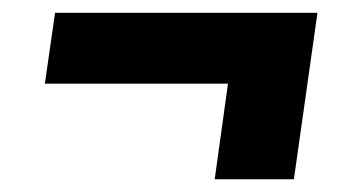

<svg xmlns="http://www.w3.org/2000/svg" viewBox="-20 -403 554 303"><path d="M481 -382.8 443.8 -120.1H318.8L339.8 -271H50.8L66.9 -382.8Z"/></svg>

Font: FiraGO SemiBold
Style: Italic
Weight: 600
Italic angle: -8°
Designer: bBox Type GmbH
Foundry: bBox Type GmbH
Version: Version 1.001;PS 001.001;hotconv 1.0.88;makeotf.lib2.5.64775